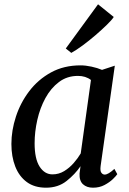

<svg xmlns="http://www.w3.org/2000/svg" viewBox="-20 -863 601 893"><path d="M448 -91Q445 -68 451.5 -59.5Q458 -51 467 -51Q483.5 -51 512 -77.5L525.5 -53Q520.5 -45 505 -30Q489.5 -15 466 -2.5Q442.5 10 412.5 10Q383.5 10 366 -6Q348.5 -22 350 -56L354.5 -90Q329.5 -53 290 -21.5Q250.5 10 194 10Q140.5 10 104.8 -16.2Q69 -42.5 51 -88.5Q33 -134.5 33 -193.5Q33 -256 54 -320.5Q75 -385 116 -439Q157 -493 217 -526Q277 -559 354.5 -559Q378.5 -559 406 -553Q433.5 -547 454.5 -538L514 -557.5ZM403 -491Q378.5 -510 342.5 -510Q292 -510 254.2 -481.5Q216.5 -453 191.2 -406.8Q166 -360.5 153.5 -305.2Q141 -250 141 -196.5Q141 -124.5 164.2 -88.2Q187.5 -52 224 -52Q253.5 -52 278.5 -67.2Q303.5 -82.5 323 -105Q342.5 -127.5 355.5 -149.5ZM286 -637.5 436 -843 509 -784Q500.5 -770.5 477.2 -747.8Q454 -725 424 -699.2Q394 -673.5 363.8 -651.2Q333.5 -629 311.5 -617Z"/></svg>

Font: Merriweather Text Regular
Style: Italic
Weight: 400
Italic angle: -7.8°
Designer: Eben Sorkin
Foundry: Eben Sorkin
Version: Version 2.100; ttfautohint (v1.7.19-72a1) -l 8 -r 50 -G 200 